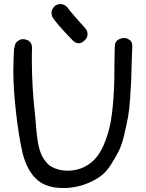

<svg xmlns="http://www.w3.org/2000/svg" viewBox="-20 -944 730 963"><path d="M50.8 -705.1 52.7 -704.1Q53.7 -730.5 75.2 -742.2Q85.9 -748 97.2 -747.6Q108.4 -747.1 119.1 -742.2Q140.6 -731.4 140.6 -704.1Q139.6 -676.8 139.6 -650.4Q139.6 -506.8 156.2 -363.3Q157.2 -351.6 159.2 -329.6Q161.1 -307.6 162.1 -293.5Q163.1 -279.3 166 -257.3Q168.9 -235.4 171.9 -220.7Q174.8 -206.1 180.7 -187Q186.5 -168 194.3 -155.3Q202.1 -142.6 213.4 -128.9Q224.6 -115.2 238.8 -107.4Q252.9 -99.6 271.5 -94.2Q290 -88.9 312.5 -87.9Q315.4 -87.9 318.4 -87.9Q364.3 -87.9 402.3 -106.4Q441.4 -126 466.3 -158.2Q491.2 -190.4 509.3 -239.3Q527.3 -288.1 535.6 -335Q543.9 -381.8 548.3 -440.9Q552.7 -500 553.2 -543Q553.7 -585.9 554.2 -638.2Q554.7 -690.4 555.7 -711.9Q556.6 -738.3 579.1 -748Q589.8 -752.9 601.1 -753.4Q612.3 -753.9 623 -748Q643.6 -738.3 643.6 -713.9L640.6 -631.8Q639.6 -575.2 638.2 -543.9Q636.7 -512.7 632.8 -453.6Q628.9 -394.5 622.6 -359.4Q616.2 -324.2 604 -271.5Q591.8 -218.8 575.7 -186.5Q559.6 -154.3 535.2 -116.2Q510.7 -78.1 479.5 -56.6Q448.2 -35.2 405.8 -19.5Q363.3 -3.9 312.5 -1Q304.7 -1 295.9 -1Q216.8 -1 169.9 -39.1Q118.2 -82 93.8 -173.8Q74.2 -257.8 60.5 -378.9Q46.9 -500 46.9 -585.9Q46.9 -645.5 50.8 -705.1ZM243.2 -858.4Q238.3 -868.2 238.3 -879.4Q238.3 -890.6 245.1 -901.4Q252 -913.1 260.7 -918Q271.5 -923.8 283.2 -923.8Q293.9 -923.8 304.7 -918Q316.4 -911.1 321.3 -902.3Q346.7 -869.1 407.2 -802.7Q418 -791 418.9 -776.4Q419.9 -762.7 413.1 -751Q405.3 -740.2 394.5 -733.4Q383.8 -725.6 370.1 -727.5Q356.4 -729.5 344.7 -741.2Q259.8 -829.1 243.2 -858.4Z"/></svg>

Font: sage sans
Style: Regular
Weight: 400
Version: Version 001.032